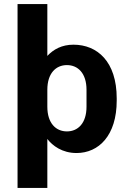

<svg xmlns="http://www.w3.org/2000/svg" viewBox="-20 -740 637 941"><path d="M212 -720H66V181H212V-59C237 -26 285 10 355 10C464 10 552 -76 552 -247V-258C552 -438 457 -521 340 -521C283 -521 242 -498 212 -466ZM404 -300V-217C404 -136 362 -96 308 -96C254 -96 212 -136 212 -217V-300C212 -381 254 -421 308 -421C362 -421 404 -381 404 -300Z"/></svg>

Font: Chivo
Style: Bold
Weight: 700
Designer: Hector Gatti
Foundry: Omnibus-Type
Version: Version 1.003;PS 001.003;hotconv 1.0.70;makeotf.lib2.5.58329